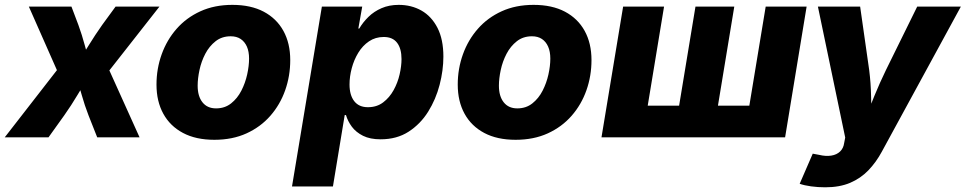

<svg xmlns="http://www.w3.org/2000/svg" viewBox="-50 -570 4009 797"><path d="M-30.3 0 234.9 -341.3 213.9 -216.3 69.8 -542.5H246.6L275.4 -466.3Q290.5 -424.8 301.8 -382.6Q313 -340.3 324.7 -300.3H266.6Q292.5 -339.8 318.6 -382.3Q344.7 -424.8 374 -466.3L429.7 -542.5H611.8L355 -215.3L376 -339.8L529.3 0H353.5L317.4 -91.3Q301.3 -132.8 289.3 -175.5Q277.3 -218.3 264.6 -257.8H322.3Q296.9 -218.3 271.5 -175.5Q246.1 -132.8 216.8 -91.3L151.4 0Z M839.8 10.3Q763.2 10.3 709.7 -18.1Q656.2 -46.4 627.9 -97.9Q599.6 -149.4 599.6 -218.8Q599.6 -284.7 621.1 -344.5Q642.6 -404.3 683.1 -450.4Q723.6 -496.6 782 -523.2Q840.3 -549.8 914.6 -549.8Q991.2 -549.8 1044.7 -521.5Q1098.1 -493.2 1126.5 -441.7Q1154.8 -390.1 1154.8 -320.8Q1154.8 -254.9 1133.8 -195.3Q1112.8 -135.7 1072.3 -89.4Q1031.7 -43 973.4 -16.4Q915 10.3 839.8 10.3ZM846.7 -120.1Q883.3 -120.1 909.4 -140.9Q935.5 -161.6 951.9 -193.6Q968.3 -225.6 976.1 -261.2Q983.9 -296.9 983.9 -326.7Q983.9 -356 974.9 -376.5Q965.8 -397 949 -408.2Q932.1 -419.4 907.7 -419.4Q871.1 -419.4 845 -398.9Q818.8 -378.4 802.2 -346.7Q785.6 -314.9 778.1 -279.5Q770.5 -244.1 770.5 -214.4Q770.5 -170.4 790.5 -145.3Q810.5 -120.1 846.7 -120.1Z M1162.1 204.1 1286.1 -542.5H1453.6L1437.5 -451.7H1441.4Q1456.5 -477.5 1479.5 -500Q1502.4 -522.5 1533.9 -536.1Q1565.4 -549.8 1605 -549.8Q1657.7 -549.8 1699.5 -526.1Q1741.2 -502.4 1765.9 -454.6Q1790.5 -406.7 1790.5 -335Q1790.5 -278.3 1774.9 -218Q1759.3 -157.7 1727.3 -106.4Q1695.3 -55.2 1646.2 -23.4Q1597.2 8.3 1529.8 8.3Q1486.3 8.3 1457 -6.3Q1427.7 -21 1410.6 -43.9Q1393.6 -66.9 1386.2 -92.3H1380.9L1332 204.1ZM1477.1 -125Q1514.2 -125 1540.5 -145Q1566.9 -165 1584 -196Q1601.1 -227.1 1608.9 -261.5Q1616.7 -295.9 1616.7 -324.7Q1616.7 -368.2 1598.4 -392.3Q1580.1 -416.5 1543 -416.5Q1508.3 -416.5 1481.7 -398.4Q1455.1 -380.4 1437.3 -351.1Q1419.4 -321.8 1410.2 -287.1Q1400.9 -252.4 1400.9 -219.2Q1400.9 -175.3 1420.4 -150.1Q1439.9 -125 1477.1 -125Z M2090.3 10.3Q2013.7 10.3 1960.2 -18.1Q1906.7 -46.4 1878.4 -97.9Q1850.1 -149.4 1850.1 -218.8Q1850.1 -284.7 1871.6 -344.5Q1893.1 -404.3 1933.6 -450.4Q1974.1 -496.6 2032.5 -523.2Q2090.8 -549.8 2165 -549.8Q2241.7 -549.8 2295.2 -521.5Q2348.6 -493.2 2377 -441.7Q2405.3 -390.1 2405.3 -320.8Q2405.3 -254.9 2384.3 -195.3Q2363.3 -135.7 2322.8 -89.4Q2282.2 -43 2223.9 -16.4Q2165.5 10.3 2090.3 10.3ZM2097.2 -120.1Q2133.8 -120.1 2159.9 -140.9Q2186 -161.6 2202.4 -193.6Q2218.8 -225.6 2226.6 -261.2Q2234.4 -296.9 2234.4 -326.7Q2234.4 -356 2225.3 -376.5Q2216.3 -397 2199.5 -408.2Q2182.6 -419.4 2158.2 -419.4Q2121.6 -419.4 2095.5 -398.9Q2069.3 -378.4 2052.7 -346.7Q2036.1 -314.9 2028.6 -279.5Q2021 -244.1 2021 -214.4Q2021 -170.4 2041 -145.3Q2061 -120.1 2097.2 -120.1Z M2536.6 -542.5H2706.5L2638.7 -131.3H2769L2836.9 -542.5H2998L2930.2 -131.3H3060.5L3128.4 -542.5H3298.3L3209 0H2446.8Z M3269.5 192.9 3323.7 67.9 3350.1 72.8Q3378.4 79.6 3400.9 75.9Q3423.3 72.3 3437.3 58.8Q3451.2 45.4 3454.1 23.9L3458.5 1L3345.2 -542.5H3520.5L3558.1 -278.8Q3564.9 -224.6 3565.9 -170.2Q3566.9 -115.7 3569.8 -54.2H3533.7Q3556.6 -115.7 3579.1 -170.7Q3601.6 -225.6 3627.4 -278.8L3757.3 -542.5H3938.5L3610.8 59.1Q3586.9 103.5 3554.7 137Q3522.5 170.4 3478.8 189Q3435.1 207.5 3375.5 207.5Q3345.2 207.5 3316.9 203.6Q3288.6 199.7 3269.5 192.9Z"/></svg>

Font: Inter 16pt ExtraBold
Style: Italic
Weight: 800
Italic angle: -9.3988°
Version: Version 4.001;git-66647c0bb